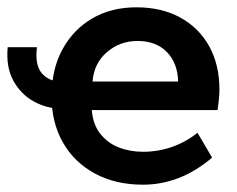

<svg xmlns="http://www.w3.org/2000/svg" viewBox="-28 -486 647 525"><path d="M138 -189Q101 -189 65.5 -208Q30 -227 9 -264.5Q-12 -302 -7 -357H73Q67 -307 87 -285Q107 -263 138 -263ZM552 -55Q507 -17 460 1Q413 19 363 19Q288 19 231.5 -11.5Q175 -42 144 -96.5Q113 -151 113 -222Q113 -296 142.5 -350.5Q172 -405 224 -435.5Q276 -466 345 -466Q414 -466 465 -438Q516 -410 544 -359.5Q572 -309 572 -241Q572 -229 570.5 -214Q569 -199 567 -185H223Q226 -146 246 -120.5Q266 -95 296.5 -83Q327 -71 363 -71Q405 -71 443 -84.5Q481 -98 512 -123ZM459 -263Q458 -313 428.5 -343.5Q399 -374 348 -374Q300 -374 264.5 -343.5Q229 -313 225 -263Z"/></svg>

Font: Podkova
Style: Bold
Weight: 700
Designer: Ilya Yudin
Foundry: Cyreal (www.cyreal.org)
Version: Version 2.102; ttfautohint (v1.8.1.43-b0c9)